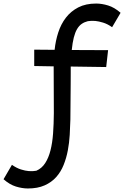

<svg xmlns="http://www.w3.org/2000/svg" viewBox="-89 -779 722 1094"><path d="M222.2 -495.1Q227.5 -546.4 242.9 -594Q258.3 -641.6 286.4 -678.2Q314.5 -714.8 356.9 -736.8Q399.4 -758.8 459 -758.8Q491.2 -758.8 527.1 -747.8Q563 -736.8 598.1 -706.1L549.8 -624Q523.4 -642.6 498.5 -650.1Q473.6 -657.7 454.1 -659.7Q431.2 -661.6 411.1 -658.2Q391.6 -653.3 376.5 -642.8Q361.3 -632.3 350.1 -613.3Q338.9 -594.2 331.5 -565.2Q324.2 -536.1 319.8 -494.1L526.9 -493.2L516.1 -397L314 -399.9Q314 -383.8 314 -358.9Q314 -334 313.7 -297.4Q313.5 -260.7 313 -211.4Q312.5 -162.1 312 -97.2Q311 -55.7 308.3 -10.5Q305.7 34.7 297.4 78.4Q289.1 122.1 273.4 161.1Q257.8 200.2 231.2 230Q204.6 259.8 165 277.3Q125.5 294.9 69.8 294.9Q37.6 294.9 1.7 283.9Q-34.2 272.9 -68.8 242.2L-21 160.2Q5.4 178.7 30.3 186.5Q55.2 194.3 74.7 195.8Q97.7 197.8 118.2 193.8Q149.4 180.2 168.7 150.1Q188 120.1 198.7 77.6Q209.5 35.2 213.4 -18.6Q217.3 -72.3 217.8 -133.8Q218.3 -195.3 217.3 -262.9Q216.3 -330.6 216.8 -400.9L106 -402.8V-496.1Z"/></svg>

Font: McLaren
Style: Regular
Weight: 400
Designer: Astigmatic (AOETI)
Foundry: Astigmatic (AOETI)
Version: Version 1.000